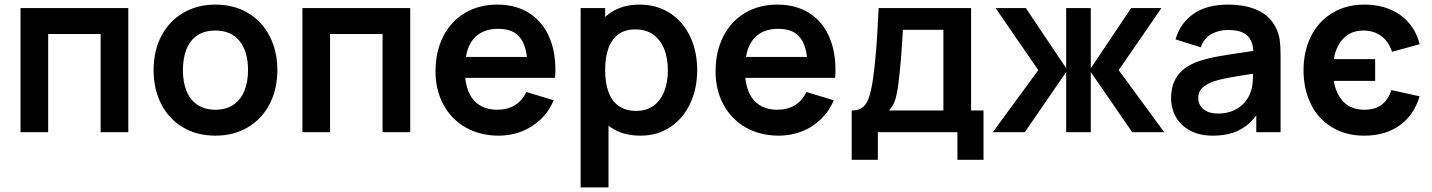

<svg xmlns="http://www.w3.org/2000/svg" viewBox="-20 -575 6226 835"><path d="M69.2 0V-540H538V0H417.7V-427.2H189.5V0Z M916.7 15Q836.5 15 775.6 -21.2Q714.7 -57.4 681.3 -122.2Q648 -186.9 648 -270.2Q648 -353.9 681.8 -418.6Q715.7 -483.2 776.8 -519.1Q838 -555 916.7 -555Q996.9 -555 1058 -518.8Q1119.2 -482.7 1152.7 -417.8Q1186.2 -353 1186.2 -270.2Q1186.2 -186.7 1152.4 -122Q1118.7 -57.2 1057.5 -21.1Q996.3 15 916.7 15ZM916.7 -97.8Q963.2 -97.8 995.1 -119.3Q1027 -140.8 1042.8 -179.8Q1058.7 -218.8 1058.7 -270.2Q1058.7 -350.2 1022.2 -396.2Q985.7 -442.2 916.7 -442.2Q869.2 -442.2 837.8 -420.8Q806.2 -399.5 790.9 -360.9Q775.5 -322.2 775.5 -270.2Q775.5 -217 791.6 -178.2Q807.8 -139.5 839.2 -118.7Q870.8 -97.8 916.7 -97.8Z M1295.2 0V-540H1764V0H1643.7V-427.2H1415.5V0Z M2149.3 15Q2068.3 15 2005.9 -20.3Q1943.5 -55.7 1908.8 -119.3Q1874 -182.9 1874 -264.2Q1874 -351.3 1907.9 -417.2Q1941.8 -483.2 2002.8 -519.1Q2063.7 -555 2142.7 -555Q2225.5 -555 2284.7 -516Q2343.9 -477.1 2372.3 -404.9Q2400.8 -332.8 2394.1 -236.3H2274.5V-280.3Q2274.2 -339.5 2260.6 -376.6Q2247.1 -413.7 2219.2 -431.7Q2191.4 -449.7 2147.7 -449.7Q2098.8 -449.7 2066.2 -429.2Q2033.6 -408.8 2017.5 -368.9Q2001.5 -329 2001.5 -270Q2001.5 -215.2 2017.5 -176.7Q2033.6 -138.2 2065.3 -118Q2097.1 -97.8 2142.7 -97.8Q2186.7 -97.8 2219.1 -117.6Q2251.5 -137.4 2269 -174.8L2388.2 -139Q2367.8 -90.9 2331.7 -56.2Q2295.5 -21.4 2248.5 -3.2Q2201.4 15 2149.3 15ZM1963.5 -236.3V-327.5H2335.2V-236.3Z M2765.3 15Q2688.8 15 2634.7 -21.9Q2580.6 -58.8 2553 -123.3Q2525.5 -187.8 2525.5 -270.2Q2525.5 -352.3 2552.7 -416.8Q2579.8 -481.2 2633 -518.1Q2686.1 -555 2760.8 -555Q2835.9 -555 2893 -518.4Q2950.1 -481.8 2981 -416.8Q3012 -351.9 3012 -270.2Q3012 -189.4 2981.4 -124.4Q2950.8 -59.4 2894.7 -22.2Q2838.6 15 2765.3 15ZM2505.2 240V-540H2611.7V-160.8H2626.3V240ZM2747 -92.8Q2792.6 -92.8 2823.5 -116Q2854.3 -139.2 2869.4 -179.2Q2884.5 -219.2 2884.5 -270.2Q2884.5 -320.7 2868.9 -360.6Q2853.3 -400.6 2821.6 -423.9Q2789.9 -447.2 2742.8 -447.2Q2698 -447.2 2668.7 -425.2Q2639.4 -403.2 2625.5 -363.7Q2611.7 -324.2 2611.7 -270.2Q2611.7 -215.9 2625.8 -176.3Q2639.8 -136.7 2670 -114.8Q2700.1 -92.8 2747 -92.8Z M3367.3 15Q3286.3 15 3223.9 -20.3Q3161.5 -55.7 3126.8 -119.3Q3092 -182.9 3092 -264.2Q3092 -351.3 3125.9 -417.2Q3159.8 -483.2 3220.8 -519.1Q3281.7 -555 3360.7 -555Q3443.5 -555 3502.7 -516Q3561.9 -477.1 3590.3 -404.9Q3618.8 -332.8 3612.1 -236.3H3492.5V-280.3Q3492.2 -339.5 3478.6 -376.6Q3465.1 -413.7 3437.2 -431.7Q3409.4 -449.7 3365.7 -449.7Q3316.8 -449.7 3284.2 -429.2Q3251.6 -408.8 3235.5 -368.9Q3219.5 -329 3219.5 -270Q3219.5 -215.2 3235.5 -176.7Q3251.6 -138.2 3283.3 -118Q3315.1 -97.8 3360.7 -97.8Q3404.7 -97.8 3437.1 -117.6Q3469.5 -137.4 3487 -174.8L3606.2 -139Q3585.8 -90.9 3549.7 -56.2Q3513.5 -21.4 3466.5 -3.2Q3419.4 15 3367.3 15ZM3181.5 -236.3V-327.5H3553.2V-236.3Z M3684 -94.5Q3713.3 -94.5 3730.5 -107.2Q3747.7 -120 3758 -148.4Q3768.3 -176.8 3776.2 -228.5Q3785.1 -289.3 3790.7 -362.2Q3796.2 -435.1 3801.2 -540H4203.2V-94.5H4257.3V120H4143.7V0H3797.7V120H3684ZM3845.7 -94.5H4082.8V-445.5H3906.7Q3903.1 -380.6 3898.2 -319.7Q3893.2 -258.8 3887 -210.3Q3880.9 -164.6 3872.6 -139Q3864.2 -113.3 3845.7 -94.5Z M4297.5 0 4495.5 -270 4309.7 -540H4441.3L4616.8 -278.3V-540H4723.8V-278.3L4899.3 -540H5031L4845.2 -270L5043.2 0H4904L4723.8 -261.7V0H4616.8V-261.7L4436.7 0Z M5254.2 15Q5197.4 15 5156.4 -6.7Q5115.4 -28.4 5094.2 -65.6Q5073 -102.8 5073 -148Q5073 -208.2 5102.8 -248.1Q5132.5 -288.1 5195.8 -309.5Q5232.7 -321.9 5282.8 -330.7Q5332.9 -339.4 5425.2 -352.7Q5437.6 -354.6 5450.2 -356.2Q5462.8 -357.9 5474.7 -359.8L5431.3 -335.7Q5431.6 -373.6 5420.6 -397.6Q5409.7 -421.6 5385.2 -433.1Q5360.7 -444.7 5320.3 -444.7Q5280.2 -444.7 5247.5 -426.3Q5214.8 -407.9 5202.5 -369.2L5092.3 -403.7Q5112.8 -474.4 5170.4 -514.7Q5228 -555 5320.7 -555Q5395.9 -555 5449.5 -530.6Q5503.1 -506.2 5528.7 -454.5Q5541.8 -428.8 5545.5 -401Q5549.2 -373.2 5549.2 -331.3V0H5443.5V-117.2L5461 -97.8Q5436.1 -58.6 5406.7 -33.7Q5377.3 -8.8 5339.9 3.1Q5302.5 15 5254.2 15ZM5278 -81.2Q5316.4 -81.2 5345.6 -94.9Q5374.8 -108.6 5392.5 -129Q5410.2 -149.4 5417.3 -170.7Q5424.9 -188.3 5427.3 -211.4Q5429.7 -234.4 5429.7 -261.5V-271.7L5466.7 -260.5L5423 -253.4Q5355.3 -243.1 5319 -236.1Q5282.7 -229.1 5256.5 -220.5Q5224.2 -208.6 5207.7 -191.8Q5191.2 -174.9 5191.2 -149.5Q5191.2 -129.3 5201.2 -113.9Q5211.2 -98.5 5230.6 -89.8Q5250.1 -81.2 5278 -81.2Z M5913.3 15Q6004 15 6066.5 -29.3Q6129 -73.6 6153.8 -156.2L6031.2 -183.3Q6016.7 -140.4 5988.4 -119.1Q5960.2 -97.8 5913.5 -97.8Q5857.6 -97.8 5823.9 -131Q5790.2 -164.2 5780.8 -223.2H5960.5V-317.7H5780.8Q5789.7 -374 5822.7 -408.1Q5855.8 -442.2 5910.2 -442.2Q5954.5 -442.2 5987.1 -418.2Q6019.7 -394.2 6033.8 -349.8L6153.8 -382.7Q6141.1 -435.4 6108 -474.4Q6075 -513.3 6025.3 -534.2Q5975.7 -555 5914.5 -555Q5834.2 -555 5774.1 -518.5Q5713.9 -482.1 5681.5 -417.2Q5649 -352.3 5649 -269.2Q5649 -187.2 5680.8 -122.7Q5712.5 -58.2 5772.4 -21.6Q5832.2 15 5913.3 15Z"/></svg>

Font: Hauora
Style: Regular
Weight: 400
Designer: Wayne Shih
Foundry: WCYS
Version: Version 1.001